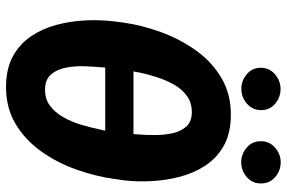

<svg xmlns="http://www.w3.org/2000/svg" viewBox="-174 -748 933 624"><g transform="rotate(90 292.0 -436.5)"><path d="M361.3 -720.7Q416.5 -719.2 455.1 -697.3Q493.7 -675.3 518.1 -638.7Q542.5 -602.1 554.4 -557.1Q566.4 -512.2 569.1 -464.1Q571.8 -416 566.4 -372.1L562 -341.8Q553.7 -281.2 531.5 -218.5Q509.3 -155.8 471.7 -103.3Q434.1 -50.8 380.4 -19.5Q326.7 11.7 255.4 9.8Q200.2 8.3 161.6 -13.4Q123 -35.2 98.4 -71.5Q73.7 -107.9 61.5 -153.3Q49.3 -198.7 46.9 -246.6Q44.4 -294.4 49.8 -339.4L53.7 -370.1Q62 -430.7 84.7 -493.2Q107.4 -555.7 145 -608.2Q182.6 -660.6 236.6 -691.7Q290.5 -722.7 361.3 -720.7ZM350.1 -593.8Q317.9 -595.2 294.7 -579.6Q271.5 -564 256.3 -537.4Q241.2 -510.7 231.4 -480.5Q221.7 -450.2 215.8 -421.9Q215.3 -417.5 214.6 -412.8Q213.9 -408.2 212.4 -404.3H416.5Q416.5 -408.2 416.7 -412.1Q417 -416 417.5 -419.9Q419.4 -444.3 419.4 -473.9Q419.4 -503.4 413.8 -530Q408.2 -556.6 393.1 -574.5Q377.9 -592.3 350.1 -593.8ZM266.1 -117.2Q299.3 -115.2 322.3 -131.6Q345.2 -147.9 361.1 -175.8Q377 -203.6 386.2 -235.4Q395.5 -267.1 401.4 -295.9Q402.8 -300.3 403.6 -304.4Q404.3 -308.6 404.8 -312.5H200.2Q199.7 -309.6 199.5 -306.4Q199.2 -303.2 199.2 -299.8Q196.8 -274.4 195.8 -243.7Q194.8 -212.9 200.4 -184.6Q206.1 -156.2 221.4 -137.5Q236.8 -118.7 266.1 -117.2ZM200.7 -816.9Q200.2 -844.7 220.9 -863.3Q241.7 -881.8 268.6 -882.3Q295.4 -882.8 316.7 -865.5Q337.9 -848.1 338.4 -820.8Q338.9 -792.5 318.4 -773.9Q297.9 -755.4 270.5 -754.9Q244.1 -754.4 222.7 -771.7Q201.2 -789.1 200.7 -816.9ZM439.5 -816.4Q438.5 -844.7 459.2 -863.5Q480 -882.3 506.8 -882.8Q533.7 -883.3 554.9 -865.7Q576.2 -848.1 576.7 -820.3Q577.6 -792 556.9 -773.4Q536.1 -754.9 509.3 -754.4Q482.4 -753.9 461.2 -771.5Q439.9 -789.1 439.5 -816.4Z"/></g></svg>

Font: Roboto Condensed ExtraBold
Style: Italic
Weight: 800
Italic angle: -12°
Designer: Christian Robertson
Foundry: Google
Version: Version 3.008; 2023